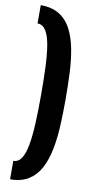

<svg xmlns="http://www.w3.org/2000/svg" viewBox="-108 -862 529 1087"><g transform="rotate(10 157.0 -318.5)"><path d="M34 182V76Q63 76 80.5 49Q98 22 107.5 -29Q117 -80 120.5 -152.5Q124 -225 124 -316Q124 -407 121 -480Q118 -553 109 -605Q100 -657 82 -685.5Q64 -714 34 -714V-819Q98 -819 140.5 -793Q183 -767 208 -720Q233 -673 245.5 -609.5Q258 -546 261.5 -471.5Q265 -397 265 -316Q265 -240 261.5 -167Q258 -94 245.5 -30.5Q233 33 208 80.5Q183 128 140.5 155Q98 182 34 182Z"/></g></svg>

Font: Oswald SemiBold
Style: Regular
Weight: 600
Designer: Vernon Adams
Foundry: Vernon Adams
Version: Version 4.100; ttfautohint (v1.8.1.43-b0c9)